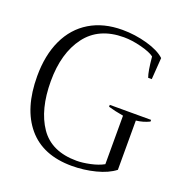

<svg xmlns="http://www.w3.org/2000/svg" viewBox="-129 -826 912 952"><g transform="rotate(20 327.0 -350.0)"><path d="M38 -350Q38 -461 76 -542Q114 -623 186 -666.5Q258 -710 358 -710Q424 -710 488.5 -692Q553 -674 585 -644L577 -530H558Q547 -559 540 -636Q520 -652 470 -665Q420 -678 377 -678Q245 -678 177.5 -588Q110 -498 110 -350Q110 -200 171 -111Q232 -22 365 -22Q395 -22 435.5 -30.5Q476 -39 505 -55V-311Q458 -319 425 -329V-339H643V-330Q610 -314 573 -310V-50Q536 -21 475 -5.5Q414 10 351 10Q198 10 118 -85Q38 -180 38 -350Z"/></g></svg>

Font: Trirong Light
Style: Regular
Weight: 300
Designer: Katatrad Team
Foundry: CadsonDemak
Version: Version 1.001